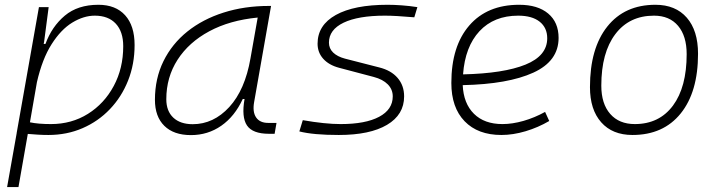

<svg xmlns="http://www.w3.org/2000/svg" viewBox="-20 -547 2970 792"><path d="M56.2 224.6H9.3L49.3 -0.5Q48.8 -0.5 48.3 -0.5L49.3 -1.5L140.6 -517.6H180.7L162.1 -375.5L160.2 -365.7H167.5Q193.8 -437.5 247.3 -482.4Q300.8 -527.3 385.7 -527.3Q457 -527.3 496.1 -484.1Q535.2 -440.9 535.2 -361.3Q535.2 -282.2 508.3 -214.6Q481.4 -147 433.3 -96.7Q385.3 -46.4 320.6 -18.3Q255.9 9.8 179.7 9.8Q158.2 9.8 137.2 8.5Q116.2 7.3 94.7 5.4ZM103.5 -42.5Q137.7 -35.2 190.4 -35.2Q275.4 -35.2 342.8 -77.4Q410.2 -119.6 449.2 -192.4Q488.3 -265.1 488.3 -356.4Q488.3 -416.5 457.5 -449.5Q426.8 -482.4 371.1 -482.4Q325.2 -482.4 278.3 -453.9Q231.4 -425.3 192.9 -364.7Q154.3 -304.2 132.3 -208Z M767.6 10.3Q696.8 10.3 658 -27.8Q619.1 -65.9 619.1 -135.3Q619.1 -223.1 654.3 -294.7Q689.5 -366.2 752.9 -417Q816.4 -467.8 902.3 -495.1Q988.3 -522.5 1089.4 -522.5H1098.1L1028.3 -126Q1021 -85.4 1036.4 -62.7Q1051.8 -40 1086.4 -40H1120.6L1112.8 4.9H1089.8Q1022 4.9 998.8 -29.5Q975.6 -64 988.8 -138.7H981.4Q948.2 -66.9 892.8 -28.3Q837.4 10.3 767.6 10.3ZM774.9 -34.7Q860.8 -34.7 925.8 -105.5Q990.7 -176.3 1013.2 -306.2L1043 -474.6Q927.7 -463.4 843.3 -418Q758.8 -372.6 712.4 -300.5Q666 -228.5 666 -137.7Q666 -88.9 694.8 -61.8Q723.6 -34.7 774.9 -34.7Z M1377.4 9.8Q1272 9.8 1214.8 -4.9L1229 -51.3Q1321.3 -35.2 1385.3 -35.2Q1487.8 -35.2 1543.9 -65.2Q1600.1 -95.2 1600.1 -149.4Q1600.1 -178.2 1579.6 -199Q1559.1 -219.7 1522 -229.5L1377.9 -267.6Q1336.4 -278.8 1313.2 -304.7Q1290 -330.6 1290 -366.7Q1290 -443.4 1365.5 -485.4Q1440.9 -527.3 1578.6 -527.3Q1606 -527.3 1638.2 -524.9Q1670.4 -522.5 1701.7 -517.6L1689 -475.6Q1610.8 -482.4 1567.9 -482.4Q1457.5 -482.4 1397.2 -453.4Q1336.9 -424.3 1336.9 -371.1Q1336.9 -347.2 1354.2 -330.3Q1371.6 -313.5 1402.8 -305.2L1543.9 -269Q1593.3 -256.8 1620.1 -225.6Q1647 -194.3 1647 -149.4Q1647 -73.7 1576.4 -32Q1505.9 9.8 1377.4 9.8Z M2052.7 -35.2Q2093.3 -35.2 2139.4 -48.3Q2185.5 -61.5 2228.5 -85.4L2245.6 -47.9Q2199.7 -21 2147.9 -5.6Q2096.2 9.8 2048.3 9.8Q1951.2 9.8 1896.5 -46.9Q1841.8 -103.5 1841.8 -204.6Q1841.8 -356.4 1915.8 -441.9Q1989.7 -527.3 2121.6 -527.3Q2198.2 -527.3 2241.2 -491.2Q2284.2 -455.1 2284.2 -390.6Q2284.2 -294.9 2179.9 -247.3Q2075.7 -199.7 1888.7 -195.8Q1892.1 -120.1 1935.1 -77.6Q1978 -35.2 2052.7 -35.2ZM1890.1 -240.2Q2058.1 -244.1 2147.7 -280.5Q2237.3 -316.9 2237.3 -389.2Q2237.3 -432.6 2206.1 -457.5Q2174.8 -482.4 2117.7 -482.4Q2017.6 -482.4 1958 -418.5Q1898.4 -354.5 1890.1 -240.2Z M2588.9 9.8Q2506.3 9.8 2460 -42.5Q2413.6 -94.7 2413.6 -187.5Q2413.6 -347.7 2485.1 -437.5Q2556.6 -527.3 2683.6 -527.3Q2766.6 -527.3 2813 -474.1Q2859.4 -420.9 2859.4 -325.2Q2859.4 -167.5 2787.8 -78.9Q2716.3 9.8 2588.9 9.8ZM2598.6 -35.2Q2699.2 -35.2 2755.9 -111.3Q2812.5 -187.5 2812.5 -323.7Q2812.5 -398.4 2777.1 -440.4Q2741.7 -482.4 2677.7 -482.4Q2575.7 -482.4 2518.1 -406Q2460.4 -329.6 2460.4 -193.8Q2460.4 -119.1 2497.1 -77.1Q2533.7 -35.2 2598.6 -35.2Z"/></svg>

Font: Cascadia Mono ExtraLight
Style: Italic
Weight: 200
Italic angle: -10°
Monospace: yes
Designer: Aaron Bell
Foundry: Saja Typeworks
Version: Version 2404.023; ttfautohint (v1.8.4)